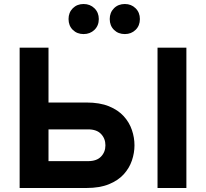

<svg xmlns="http://www.w3.org/2000/svg" viewBox="-20 -938 1028 958"><path d="M78 0V-700H222V-426.5H411.5Q477.5 -426.5 523.5 -407.8Q569.5 -389 597.5 -358Q625.5 -327 638.2 -289.2Q651 -251.5 651 -213Q651 -175 638.2 -137.2Q625.5 -99.5 597.5 -68.5Q569.5 -37.5 523.5 -18.8Q477.5 0 411.5 0ZM222 -134H419.5Q462.5 -134 484.2 -156.8Q506 -179.5 506 -213Q506 -246.5 484.2 -269.5Q462.5 -292.5 419.5 -292.5H222ZM766 0V-700H910V0ZM603 -768Q570 -768 548.8 -789Q527.5 -810 527.5 -843Q527.5 -875.5 548.8 -896.8Q570 -918 603 -918Q635 -918 656.5 -896.8Q678 -875.5 678 -843Q678 -810 656.5 -789Q635 -768 603 -768ZM397 -768Q364.5 -768 343.2 -789Q322 -810 322 -843Q322 -875.5 343.2 -896.8Q364.5 -918 397 -918Q429.5 -918 451.2 -896.8Q473 -875.5 473 -843Q473 -810 451.2 -789Q429.5 -768 397 -768Z"/></svg>

Font: Overpass ExtraBold
Style: Regular
Weight: 800
Designer: Delve Withrington, Dave Bailey, Thomas Jockin
Foundry: Delve Fonts LLC
Version: Version 4.000; ttfautohint (v1.8.3)